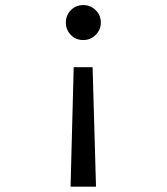

<svg xmlns="http://www.w3.org/2000/svg" viewBox="-20 -518 640 736"><path d="M335 -260.5 348 197.5H250.5L262.5 -260.5ZM299 -498.5Q327 -498.5 346.8 -479Q366.5 -459.5 366.5 -431.5Q366.5 -404 346.8 -384.2Q327 -364.5 299 -364.5Q270.5 -364.5 251.5 -384.2Q232.5 -404 232.5 -431.5Q232.5 -459.5 251.5 -479Q270.5 -498.5 299 -498.5Z"/></svg>

Font: Fast_Mono
Style: Regular
Weight: 400
Monospace: yes
Designer: Carrois Corporate, Edenspiekermann AG, Nikita Prokopov
Foundry: Carrois Corporate, Edenspiekermann AG, Nikita Prokopov
Version: Version 5.002